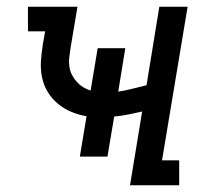

<svg xmlns="http://www.w3.org/2000/svg" viewBox="-20 -550 640 570"><path d="M366 0 402 -219Q381 -214 360.5 -210Q340 -206 319 -204L299 -85H217L237 -205Q213 -209 191.5 -218Q170 -227 152 -242Q134 -257 122 -276.5Q110 -296 105 -319.5Q100 -343 101.5 -367.5Q103 -392 107 -417L114 -457H63V-530H210L189 -405Q187 -391 185.5 -378Q184 -365 186 -352Q188 -339 193.5 -328Q199 -317 207.5 -307.5Q216 -298 226.5 -291.5Q237 -285 249 -281L270 -407H352L331 -278Q352 -281 373 -286.5Q394 -292 415 -297L453 -530H537L461 -74H512V0Z"/></svg>

Font: Iosevka Slab Extended
Style: Italic
Weight: 400
Width: 7
Italic angle: -9°
Monospace: yes
Designer: Belleve Invis
Foundry: Belleve Invis
Version: Version 11.1.0; ttfautohint (v1.8.3)